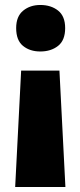

<svg xmlns="http://www.w3.org/2000/svg" viewBox="-20 -583 323 772"><path d="M242 -470Q242 -421 213.5 -398.5Q185 -376 142 -376Q100 -376 72.5 -398.5Q45 -421 45 -470Q45 -517 73 -540Q101 -563 142 -563Q185 -563 213.5 -540.5Q242 -518 242 -470ZM65 -299H219L243 169H41Z"/></svg>

Font: Noto Sans Sinhala UI SemiCondensed Black
Style: Regular
Weight: 900
Width: 4
Designer: Jelle Bosma - Monotype Design Team
Foundry: Monotype Imaging Inc.
Version: Version 2.006; ttfautohint (v1.8.4.7-5d5b)